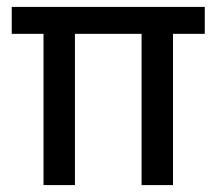

<svg xmlns="http://www.w3.org/2000/svg" viewBox="-20 -536 627 556"><path d="M106 0V-501H197V0ZM390 0V-501H481V0ZM14 -438V-516H573V-438Z"/></svg>

Font: Bricolage Grotesque 96pt
Style: Regular
Weight: 400
Version: Version 1.001;gftools[0.9.33.dev8+g029e19f]